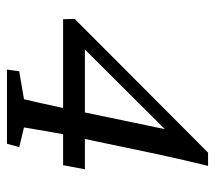

<svg xmlns="http://www.w3.org/2000/svg" viewBox="-53 -564 617 551"><g transform="rotate(90 255.5 -288.5)"><path d="M365.2 -161.1Q356.9 -117.2 345.7 -48.8L402.3 -35.2L392.6 0H179.7L184.6 -35.2L264.6 -48.8Q268.6 -62 290 -161.1H35.2L34.2 -194.3L418 -577.1H456.1Q439.9 -511.7 422.9 -433.6L378.9 -223.6H465.8L454.1 -161.1ZM122.1 -223.6H302.7L350.6 -453.1Z"/></g></svg>

Font: Crimson Pro
Style: Italic
Weight: 400
Italic angle: -12°
Designer: Jacques Le Bailly
Foundry: Baron von Fonthausen
Version: Version 1.003